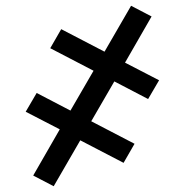

<svg xmlns="http://www.w3.org/2000/svg" viewBox="-20 -495 640 665"><path d="M166 150 95 113 187 -47 69 -108 107 -173 224 -112 304 -250 154 -328 192 -394 342 -316 434 -475 505 -438 413 -278 531 -217 493 -152 376 -213 296 -75 446 3 408 69 258 -9Z"/></svg>

Font: Iosevka Mono
Style: Regular
Weight: 400
Designer: Belleve Invis
Foundry: Belleve Invis
Version: Version 11.1.1